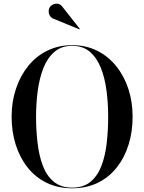

<svg xmlns="http://www.w3.org/2000/svg" viewBox="-20 -1003 776 1033"><path d="M368.5 10Q291.5 10 231 -19.5Q170.5 -49 128.5 -102Q86.5 -155 64.5 -224.8Q42.5 -294.5 42.5 -375Q42.5 -455.5 65.8 -525.2Q89 -595 131.8 -648Q174.5 -701 234.8 -730.5Q295 -760 368.5 -760Q442 -760 501.8 -730.5Q561.5 -701 604.5 -648Q647.5 -595 670.5 -525.2Q693.5 -455.5 693.5 -375Q693.5 -294.5 671.8 -224.8Q650 -155 608.2 -102Q566.5 -49 506 -19.5Q445.5 10 368.5 10ZM368.5 6.5Q430 6.5 468.2 -26Q506.5 -58.5 526.8 -113.2Q547 -168 554.5 -236.2Q562 -304.5 562 -375Q562 -446 553.2 -514Q544.5 -582 523 -636.8Q501.5 -691.5 463.8 -724Q426 -756.5 368.5 -756.5Q310.5 -756.5 272.8 -724Q235 -691.5 213.5 -636.8Q192 -582 183 -514Q174 -446 174 -375Q174 -304.5 181.8 -236.2Q189.5 -168 209.8 -113.2Q230 -58.5 268.5 -26Q307 6.5 368.5 6.5ZM407.5 -845 269.5 -901.5Q256.5 -906 249.5 -916.8Q242.5 -927.5 242 -940.5Q241.5 -953.5 247.5 -963.5Q253.5 -973.5 266 -979.2Q278.5 -985 292.5 -982.5Q306.5 -980 317 -965L409.5 -847.5Z"/></svg>

Font: Bodoni Moda 48pt Medium
Style: Regular
Weight: 500
Designer: Owen Earl
Foundry: indestructible type
Version: Version 2.005